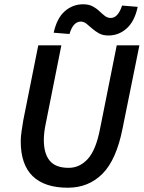

<svg xmlns="http://www.w3.org/2000/svg" viewBox="-20 -866 672 898"><path d="M297 12Q189 12 133 -42Q77 -96 77 -205Q77 -227 81 -253Q85 -279 89 -304L159 -654H267L194 -288Q185 -246 185 -211Q185 -148 212.5 -114.5Q240 -81 301 -81Q353 -81 391 -123Q429 -165 448 -264L526 -654H632L553 -264Q524 -118 459 -53Q394 12 297 12ZM487 -700Q461 -700 443 -710Q425 -720 411 -732.5Q397 -745 384.5 -755Q372 -765 358 -765Q322 -765 305 -707L231 -713Q246 -781 283 -813.5Q320 -846 369 -846Q395 -846 413 -836.5Q431 -827 444.5 -814Q458 -801 470.5 -791.5Q483 -782 498 -782Q532 -782 551 -840L624 -834Q610 -767 573 -733.5Q536 -700 487 -700Z"/></svg>

Font: Source Sans Pro SemiBold
Style: Italic
Weight: 600
Italic angle: -11°
Designer: Paul D. Hunt
Foundry: Adobe Systems Incorporated
Version: Version 1.095;hotconv 1.0.109;makeotfexe 2.5.65596